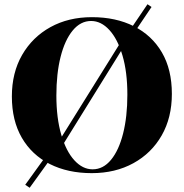

<svg xmlns="http://www.w3.org/2000/svg" viewBox="-20 -803 867 906"><path d="M414 -722Q527 -722 612 -679Q697 -636 744 -555.5Q791 -475 791 -360Q791 -248 743 -164Q695 -80 609.5 -33Q524 14 413 14Q300 14 215 -29Q130 -72 83 -153Q36 -234 36 -348Q36 -460 84.5 -544Q133 -628 218 -675Q303 -722 414 -722ZM410 -704Q360 -704 323 -659Q286 -614 266 -535Q246 -456 246 -352Q246 -246 269 -167.5Q292 -89 331 -46.5Q370 -4 417 -4Q467 -4 504 -49Q541 -94 561 -173.5Q581 -253 581 -356Q581 -463 558 -541Q535 -619 496 -661.5Q457 -704 410 -704ZM572 -640 587 -620 249 -75 231 -93ZM216 -93 234 -75 120 83 99 69ZM676 -783 695 -770 594 -620 579 -640Z"/></svg>

Font: Playfair Display Black
Style: Regular
Weight: 900
Designer: Claus Eggers Sørensen
Foundry: Claus Eggers Sørensen
Version: Version 1.203